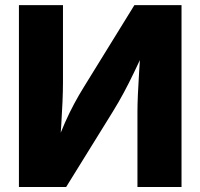

<svg xmlns="http://www.w3.org/2000/svg" viewBox="-20 -748 802 768"><path d="M706.1 0H529.8V-301.8Q529.8 -328.1 531.5 -368.9Q533.2 -409.7 536.4 -459.2Q539.6 -508.8 543 -561L564 -559.1Q537.1 -502 516.1 -458.3Q495.1 -414.6 475.3 -377.7Q455.6 -340.8 431.2 -301.3L244.6 0H55.7V-727.5H231.9V-417Q231.9 -386.2 230 -340.3Q228 -294.4 224.9 -245.8Q221.7 -197.3 218.8 -157.7L202.1 -163.1Q221.2 -215.3 239.7 -257.1Q258.3 -298.8 276.9 -333.3Q295.4 -367.7 314.5 -398.4L517.6 -727.5H706.1Z"/></svg>

Font: Inter 16pt ExtraBold
Style: Regular
Weight: 800
Version: Version 4.001;git-66647c0bb